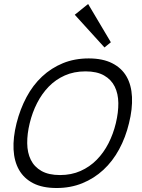

<svg xmlns="http://www.w3.org/2000/svg" viewBox="-20 -933 713 963"><path d="M536 -721 504 -695 355 -859 422 -913ZM627 -315Q610 -244 577.5 -184Q545 -124 498.5 -81Q452 -38 393 -14Q334 10 264 10Q193 10 146.5 -14Q100 -38 75.5 -81Q51 -124 48 -183.5Q45 -243 63 -315Q81 -386 113 -446Q145 -506 191 -549Q237 -592 295.5 -616Q354 -640 425 -640Q495 -640 542.5 -616Q590 -592 614.5 -549.5Q639 -507 642 -447Q645 -387 627 -315ZM561 -315Q574 -369 573.5 -416Q573 -463 555.5 -498.5Q538 -534 502 -554.5Q466 -575 409 -575Q351 -575 305 -554.5Q259 -534 224.5 -498.5Q190 -463 166 -416Q142 -369 129 -315Q116 -262 116.5 -214.5Q117 -167 134.5 -131.5Q152 -96 188 -75.5Q224 -55 281 -55Q338 -55 384 -75.5Q430 -96 465 -131.5Q500 -167 524 -214Q548 -261 561 -315Z"/></svg>

Font: TypoPRO Sinkin Sans
Style: 300 Light Italic
Weight: 300
Italic angle: -112°
Designer: Keith Bates
Foundry: K-Type
Version: Sinkin Sans (version 1.0)  by Keith Bates   •   © 2014   www